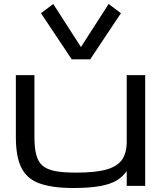

<svg xmlns="http://www.w3.org/2000/svg" viewBox="-20 -944 822 975"><path d="M351.6 10.7Q243.7 10.7 177.7 -13.7Q114.3 -37.6 87.4 -94.7Q60.5 -148.9 60.5 -250V-562.5H154.8V-250Q154.8 -192.4 164.1 -158.7Q172.9 -123 195.8 -103Q218.3 -83.5 260.7 -75.2Q298.3 -67.4 368.2 -67.4Q465.8 -67.4 521.5 -83.5Q577.1 -99.6 600.6 -134.3Q623.5 -168.9 623.5 -223.6V-562.5H717.3V0H623.5V-74.7Q603 -46.4 571.8 -27.3Q541 -8.8 488.3 1Q432.1 10.7 351.6 10.7ZM188 -877 250.5 -923.8 391.1 -705.1 531.7 -923.8 594.2 -877 438 -642.6H344.2Z"/></svg>

Font: Michroma+
Style: Regular
Weight: 400
Designer: beogot
Foundry: beogot
Version: Version